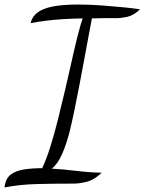

<svg xmlns="http://www.w3.org/2000/svg" viewBox="-51 -738 637 846"><path d="M-31 88Q-27 49 -4 31.5Q19 14 55.5 8.5Q92 3 135 3Q153 -35 170.5 -90.5Q188 -146 204 -210Q220 -274 235.5 -340Q251 -406 264.5 -467Q278 -528 290.5 -577.5Q303 -627 313 -657Q262 -656 224.5 -653.5Q187 -651 154 -647Q121 -643 84 -636Q93 -678 142 -698Q191 -718 294 -718Q345 -718 398.5 -714Q452 -710 496.5 -705.5Q541 -701 566 -697Q538 -670 510.5 -664Q483 -658 462 -658Q431 -658 404 -658Q377 -658 354 -657Q349 -632 340.5 -586Q332 -540 321.5 -483Q311 -426 299.5 -366Q288 -306 277 -253Q266 -200 257 -163Q242 -103 222.5 -59Q203 -15 177 5Q229 8 286.5 15Q344 22 397 23Q364 55 331 63Q298 71 276 71Q227 71 186.5 71.5Q146 72 110 73Q74 74 39.5 77.5Q5 81 -31 88Z"/></svg>

Font: Dancing Script Medium
Style: Regular
Weight: 500
Designer: Pablo Impallari
Foundry: Pablo Impallari
Version: Version 2.000